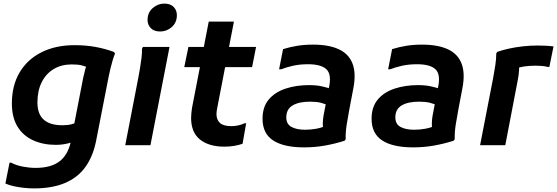

<svg xmlns="http://www.w3.org/2000/svg" viewBox="-20 -807 3096 1067"><path d="M169 240Q143 240 114 237Q85 234 57.5 228Q30 222 10 213L33 97H42Q70 112 107 119Q144 126 178 126Q268 126 316 85.5Q364 45 377 -38L442 -373Q448 -401 453.5 -421Q459 -441 466 -456L478 -427Q454 -439 433.5 -444Q413 -449 379 -449Q321 -449 278 -423Q235 -397 211.5 -349.5Q188 -302 188 -238Q188 -173 223 -142Q258 -111 326 -111Q356 -111 375.5 -116Q395 -121 407 -127L386 -20Q377 -15 361.5 -11Q346 -7 328 -4.5Q310 -2 291 -2Q219 -2 163.5 -27.5Q108 -53 77 -104Q46 -155 46 -232Q46 -332 89 -404.5Q132 -477 210.5 -516.5Q289 -556 395 -556Q457 -556 511.5 -546Q566 -536 614 -518L619 -509Q612 -492 605.5 -470Q599 -448 593.5 -425Q588 -402 584 -382L514 -24Q497 62 454.5 121Q412 180 341 210Q270 240 169 240Z M870 -632Q836 -632 818 -650.5Q800 -669 800 -696Q800 -737 828.5 -762Q857 -787 893 -787Q927 -787 945 -768.5Q963 -750 963 -723Q963 -682 935 -657Q907 -632 870 -632ZM676 0 749 -377Q753 -398 758 -427.5Q763 -457 766.5 -486Q770 -515 769 -536L774 -546H922L816 0Z M1227 8Q1141 8 1091.5 -31.5Q1042 -71 1042 -152Q1042 -164 1043.5 -178.5Q1045 -193 1047 -207L1140 -687H1280L1187 -206Q1185 -197 1184 -187.5Q1183 -178 1183 -173Q1183 -142 1202 -124Q1221 -106 1266 -106Q1305 -106 1339 -122H1348L1328 -8Q1308 -1 1282.5 3.5Q1257 8 1227 8ZM1004 -434 1027 -546H1403L1381 -434Z M1670 12Q1557 12 1498 -26.5Q1439 -65 1439 -147Q1439 -213 1473.5 -254Q1508 -295 1567 -314.5Q1626 -334 1697 -334Q1740 -334 1771.5 -326.5Q1803 -319 1817 -314L1807 -220Q1786 -230 1762.5 -236Q1739 -242 1703 -242Q1641 -242 1606 -221Q1571 -200 1571 -155Q1571 -117 1600 -101.5Q1629 -86 1675 -86Q1707 -86 1737 -91.5Q1767 -97 1791 -108L1782 -69Q1776 -84 1774.5 -102.5Q1773 -121 1775 -141.5Q1777 -162 1781 -180L1808 -320Q1824 -392 1795 -421Q1766 -450 1691 -450Q1646 -450 1608 -441.5Q1570 -433 1543 -422H1531L1553 -534Q1592 -546 1632 -552.5Q1672 -559 1719 -559Q1808 -559 1863.5 -533Q1919 -507 1939.5 -452.5Q1960 -398 1943 -313L1921 -197Q1913 -155 1906.5 -113.5Q1900 -72 1901 -33L1895 -25Q1842 -8 1786 2Q1730 12 1670 12Z M2276 12Q2163 12 2104 -26.5Q2045 -65 2045 -147Q2045 -213 2079.5 -254Q2114 -295 2173 -314.5Q2232 -334 2303 -334Q2346 -334 2377.5 -326.5Q2409 -319 2423 -314L2413 -220Q2392 -230 2368.5 -236Q2345 -242 2309 -242Q2247 -242 2212 -221Q2177 -200 2177 -155Q2177 -117 2206 -101.5Q2235 -86 2281 -86Q2313 -86 2343 -91.5Q2373 -97 2397 -108L2388 -69Q2382 -84 2380.5 -102.5Q2379 -121 2381 -141.5Q2383 -162 2387 -180L2414 -320Q2430 -392 2401 -421Q2372 -450 2297 -450Q2252 -450 2214 -441.5Q2176 -433 2149 -422H2137L2159 -534Q2198 -546 2238 -552.5Q2278 -559 2325 -559Q2414 -559 2469.5 -533Q2525 -507 2545.5 -452.5Q2566 -398 2549 -313L2527 -197Q2519 -155 2512.5 -113.5Q2506 -72 2507 -33L2501 -25Q2448 -8 2392 2Q2336 12 2276 12Z M2721 -376Q2727 -409 2732.5 -444Q2738 -479 2738 -511L2744 -519Q2773 -529 2809 -537Q2845 -545 2885.5 -549.5Q2926 -554 2967 -554Q2986 -554 3010.5 -553Q3035 -552 3056 -549L3033 -435H3024Q3009 -439 2992 -440.5Q2975 -442 2957 -442Q2922 -442 2892 -437.5Q2862 -433 2840 -424L2865 -465Q2866 -443 2864.5 -416Q2863 -389 2857 -360L2788 0H2648Z"/></svg>

Font: Kufam SemiBold
Style: Italic
Weight: 600
Italic angle: -11°
Designer: Artur Schmal
Foundry: Original Type
Version: Version 1.301; ttfautohint (v1.8.3)